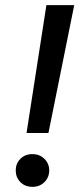

<svg xmlns="http://www.w3.org/2000/svg" viewBox="-20 -720 323 745"><path d="M83 -204 160 -700H268L168 -204ZM106 5Q77 5 59 -13.5Q41 -32 41 -59Q41 -85 59 -103.5Q77 -122 106 -122Q134 -122 152.5 -103.5Q171 -85 171 -59Q171 -32 152.5 -13.5Q134 5 106 5Z"/></svg>

Font: DM Sans 10pt Medium
Style: Italic
Weight: 500
Italic angle: -10°
Version: Version 4.004;gftools[0.9.30]